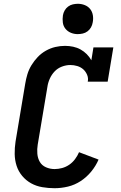

<svg xmlns="http://www.w3.org/2000/svg" viewBox="-20 -985 640 1013"><path d="M268 8Q235 8 203 2.5Q171 -3 144 -18Q117 -33 97 -57Q77 -81 67.5 -110.5Q58 -140 57.5 -172.5Q57 -205 62 -238L113 -543Q117 -568 124.5 -593Q132 -618 146 -641Q160 -664 179 -684Q198 -704 222 -717.5Q246 -731 271.5 -737Q297 -743 323 -743Q345 -743 366 -738.5Q387 -734 405 -724Q423 -714 437.5 -699.5Q452 -685 462 -667L473 -735H578L548 -554H443Q447 -573 439.5 -590.5Q432 -608 419 -619.5Q406 -631 388 -636.5Q370 -642 351 -642Q329 -642 306.5 -633.5Q284 -625 268 -608Q252 -591 242.5 -569.5Q233 -548 230 -526L179 -222Q175 -198 177 -174Q179 -150 190 -131Q201 -112 222.5 -102.5Q244 -93 268 -93Q288 -93 308 -98.5Q328 -104 345.5 -116Q363 -128 376 -145.5Q389 -163 397 -182L500 -143Q486 -110 461.5 -80Q437 -50 405.5 -29.5Q374 -9 338.5 -0.5Q303 8 268 8ZM390 -805Q371 -805 354 -812Q337 -819 325.5 -833Q314 -847 311.5 -866Q309 -885 312 -904Q314 -917 321 -929.5Q328 -942 339.5 -950.5Q351 -959 364.5 -962Q378 -965 391 -965Q410 -965 427.5 -958Q445 -951 456 -937Q467 -923 470 -904Q473 -885 469 -866Q467 -853 460 -840.5Q453 -828 441.5 -819.5Q430 -811 416.5 -808Q403 -805 390 -805Z"/></svg>

Font: Iosevka Etoile
Style: Bold Italic
Weight: 700
Italic angle: -9°
Designer: Belleve Invis
Foundry: Belleve Invis
Version: Version 28.1.0; ttfautohint (v1.8.4)